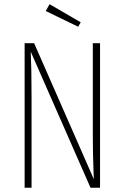

<svg xmlns="http://www.w3.org/2000/svg" viewBox="-20 -886 588 906"><path d="M213.9 -866.2 360.8 -780.8 349.1 -759.8 195.8 -834ZM452.1 -682.1V0H407.2L125 -642.1Q128.9 -562 128.9 -430.2V0H96.2V-682.1H141.1L422.9 -40Q422.4 -49.8 421.1 -84.5Q419.9 -119.1 418.9 -157.7Q418 -196.3 418 -236.8V-682.1Z"/></svg>

Font: Fira Sans Compressed UltraLight
Style: Regular
Weight: 200
Width: 1
Designer: Carrois Corporate & Edenspiekermann AG
Foundry: Carrois Corporate GbR & Edenspiekermann AG
Version: Version 4.203;PS 004.203;hotconv 1.0.88;makeotf.lib2.5.64775